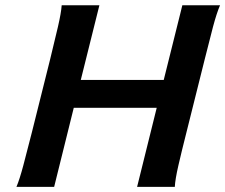

<svg xmlns="http://www.w3.org/2000/svg" viewBox="-20 -726 875 746"><path d="M659.2 0H512.7L588.9 -307.1H266.6L190.4 0H43.9Q56.2 -28.8 70.8 -84Q85.4 -139.2 103.5 -210.4L174.8 -495.6Q192.4 -566.9 205.1 -621.8Q217.8 -676.8 219.7 -705.6H366.2L293.9 -415.5H616.2L688.5 -705.6H835Q822.3 -676.8 807.6 -621.8Q793 -566.9 775.4 -495.6L704.1 -210.4Q686 -139.2 673.3 -84Q660.6 -28.8 659.2 0Z"/></svg>

Font: Andika
Style: Bold Italic
Weight: 700
Italic angle: -14°
Designer: Victor Gaultney, Annie Olsen, Julie Remington, Don Collingsworth, Eric Hays, Becca Hirsbrunner
Foundry: SIL International
Version: Version 6.101